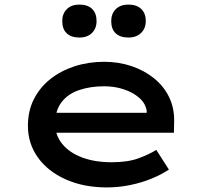

<svg xmlns="http://www.w3.org/2000/svg" viewBox="-20 -809 902 839"><path d="M447 10Q346 10 267.5 -25Q189 -60 145.5 -121Q102 -182 102 -259Q102 -324 128 -375.5Q154 -427 200 -463.5Q246 -500 306.5 -519.5Q367 -539 435 -539Q499 -539 555 -520Q611 -501 653.5 -466.5Q696 -432 719 -384.5Q742 -337 741 -279L740 -229H201L178 -316H637L621 -303V-325Q616 -357 589 -381Q562 -405 521.5 -418.5Q481 -432 435 -432Q375 -432 326 -415.5Q277 -399 249 -362.5Q221 -326 221 -268Q221 -218 252 -180Q283 -142 338.5 -121Q394 -100 468 -100Q539 -100 586 -117.5Q633 -135 663 -154L718 -68Q687 -47 643.5 -29Q600 -11 549.5 -0.5Q499 10 447 10ZM541 -645Q505 -645 485.5 -663.5Q466 -682 466 -717Q466 -749 486 -769Q506 -789 541 -789Q577 -789 597 -770Q617 -751 617 -717Q617 -685 596.5 -665Q576 -645 541 -645ZM327 -645Q291 -645 271.5 -663.5Q252 -682 252 -717Q252 -749 272 -769Q292 -789 327 -789Q363 -789 382.5 -770Q402 -751 402 -717Q402 -685 382 -665Q362 -645 327 -645Z"/></svg>

Font: Lexend Tera Medium
Style: Regular
Weight: 500
Designer: Bonnie Shaver-Troup, Thomas Jockin
Foundry: Lexend
Version: Version 1.007